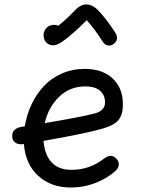

<svg xmlns="http://www.w3.org/2000/svg" viewBox="-20 -838 660 871"><path d="M300.5 12.5Q210.5 12.5 152.8 -41Q95 -94.5 88.5 -184.5H88Q65 -181 50.8 -190Q36.5 -199 35.5 -217.5Q34 -235.5 44.5 -247.2Q55 -259 77.5 -262.5Q80.5 -263 92.5 -265Q101 -317.5 123 -364.2Q145 -411 178.8 -447.2Q212.5 -483.5 260.5 -504.5Q308.5 -525.5 364 -525.5Q445 -525.5 491.2 -482Q537.5 -438.5 537.5 -365Q537.5 -317 517 -293Q496.5 -269 445 -254.5Q370 -232.5 177.5 -199Q182 -137 213.5 -102.2Q245 -67.5 304.5 -67.5Q385 -67.5 448.5 -116Q460.5 -124.5 468.2 -128.2Q476 -132 485.8 -130.8Q495.5 -129.5 505.5 -120.5Q520 -107 519 -91.5Q518 -76 503.5 -62.5Q469.5 -31 415.8 -9.2Q362 12.5 300.5 12.5ZM183 -279.5Q341.5 -306 406.5 -322.5Q456.5 -334.5 456.5 -373.5Q456.5 -406 434.2 -426Q412 -446 366.5 -446Q296.5 -446 247.8 -398.5Q199 -351 183 -279.5ZM189.5 -710Q200.5 -722 216.5 -724.5Q232.5 -727 244.5 -721Q287.5 -756 325.5 -797Q348.5 -818.5 372.8 -818Q397 -817.5 419 -797Q457.5 -760.5 501.5 -692Q522 -660.5 498 -640.5Q486.5 -630 471.5 -631.5Q456.5 -633 447 -647.5Q410.5 -705 373.5 -746.5Q307 -680 266 -651.5Q222 -618.5 193 -642.5Q179.5 -654 177.8 -673.8Q176 -693.5 189.5 -710Z"/></svg>

Font: Monaspace Radon
Style: Regular
Weight: 400
Designer: Riley Cran & the Lettermatic Team
Foundry: Lettermatic
Version: Version 1.000 (Monaspace Radon)